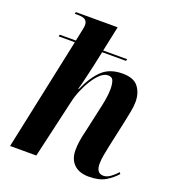

<svg xmlns="http://www.w3.org/2000/svg" viewBox="-139 -867 889 984"><g transform="rotate(20 305.5 -375.0)"><path d="M456 10Q403 10 374.5 -18Q346 -46 346 -95Q346 -120 350 -146Q354 -172 363 -208L391 -335Q396 -355 402 -388.5Q408 -422 408 -450Q408 -475 402 -493.5Q396 -512 373 -512Q353 -512 333 -494.5Q313 -477 294.5 -448Q276 -419 261.5 -384.5Q247 -350 240 -317L167 0H24L154 -613H66L68 -623H156L166 -671Q169 -684 171 -695Q173 -706 173 -713Q173 -732 161.5 -741Q150 -750 121 -750H104L106 -760H334L305 -623H436L433 -613H303L285 -529Q281 -513 275 -486Q269 -459 262.5 -433Q256 -407 252 -394H255Q288 -468 329 -507Q370 -546 440 -546Q501 -546 526 -513Q551 -480 551 -432Q551 -406 544.5 -375Q538 -344 533 -318L501 -171Q495 -143 490.5 -117.5Q486 -92 486 -71Q486 -20 525 -20Q543 -20 561.5 -33Q580 -46 598 -66L604 -58Q582 -32 547.5 -11Q513 10 456 10Z"/></g></svg>

Font: Noto Serif Display SemiCondensed
Style: Bold Italic
Weight: 700
Width: 4
Italic angle: -12°
Designer: Monotype Design Team
Foundry: Monotype Imaging Inc.
Version: Version 2.009